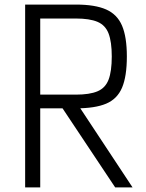

<svg xmlns="http://www.w3.org/2000/svg" viewBox="-20 -820 640 840"><path d="M90 0V-800H312Q396 -800 444.5 -778.5Q493 -757 514 -707.5Q535 -658 535 -573Q535 -486 514 -436.5Q493 -387 444.5 -366.5Q396 -346 312 -346H111V-406H312Q372 -406 406.5 -420.5Q441 -435 455 -471.5Q469 -508 469 -573Q469 -637 455 -673.5Q441 -710 406.5 -724.5Q372 -739 312 -739H156V0ZM484 0 229 -383H307L560 0Z"/></svg>

Font: Victor Mono Light
Style: Regular
Weight: 300
Monospace: yes
Designer: Rune Bjørnerås
Version: Version 1.561;gftools[0.9.30]